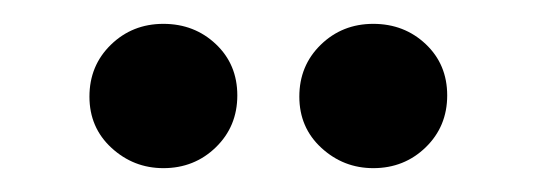

<svg xmlns="http://www.w3.org/2000/svg" viewBox="-20 -749 451 161"><path d="M355 -669Q355 -643 337 -625.5Q319 -608 293 -608Q268 -608 249.5 -625Q231 -642 231 -668Q231 -694 249 -711.5Q267 -729 293 -729Q319 -729 337 -712Q355 -695 355 -669ZM179 -669Q179 -643 161 -625.5Q143 -608 117 -608Q92 -608 73.5 -625Q55 -642 55 -668Q55 -694 73 -711.5Q91 -729 117 -729Q143 -729 161 -712Q179 -695 179 -669Z"/></svg>

Font: IngvarSans
Style: Regular
Weight: 600
Version: Version 3.000